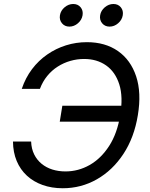

<svg xmlns="http://www.w3.org/2000/svg" viewBox="-20 -953 769 982"><path d="M300.8 9.8Q244.6 9.8 198 -6.8Q151.4 -23.4 117.7 -54.4Q84 -85.4 65.4 -129.6Q46.9 -173.8 46.4 -229H139.2Q140.6 -191.9 154.8 -163.3Q168.9 -134.8 192.9 -115.2Q216.8 -95.7 248 -85.9Q279.3 -76.2 314.9 -76.2Q380.4 -76.2 438.5 -109.1Q496.6 -142.1 538.1 -206.3Q579.6 -270.5 594.7 -363.8Q610.4 -457.5 590.1 -521.5Q569.8 -585.4 522.7 -618.4Q475.6 -651.4 410.2 -651.4Q374.5 -651.4 340.1 -641.6Q305.7 -631.8 275.4 -612.5Q245.1 -593.3 221.7 -564.7Q198.2 -536.1 184.1 -498.5H91.3Q110.4 -555.2 143.8 -599.4Q177.2 -643.6 221.7 -674.3Q266.1 -705.1 317.6 -721.2Q369.1 -737.3 424.3 -737.3Q518.1 -737.3 583.3 -691.9Q648.4 -646.5 676.3 -562.7Q704.1 -479 685.1 -364.3Q666.5 -249.5 611.1 -165.5Q555.7 -81.5 475.3 -35.9Q395 9.8 300.8 9.8ZM285.6 -330.6 298.8 -412.1H636.7L623 -330.6ZM540.5 -816.9Q516.6 -816.9 502.4 -834Q488.3 -851.1 492.2 -875Q496.1 -898.9 516.1 -915.8Q536.1 -932.6 560.1 -932.6Q584 -932.6 597.9 -915.8Q611.8 -898.9 607.9 -875Q604 -851.1 584.2 -834Q564.5 -816.9 540.5 -816.9ZM335 -816.9Q311 -816.9 296.9 -834Q282.7 -851.1 286.6 -875Q290.5 -898.9 310.5 -915.8Q330.6 -932.6 354.5 -932.6Q378.4 -932.6 392.3 -915.8Q406.2 -898.9 402.3 -875Q398.4 -851.1 378.7 -834Q358.9 -816.9 335 -816.9Z"/></svg>

Font: Inter Variable
Style: Italic
Weight: 400
Italic angle: -9.39999°
Designer: Rasmus Andersson
Foundry: rsms
Version: Version 4.001;git-9221beed3